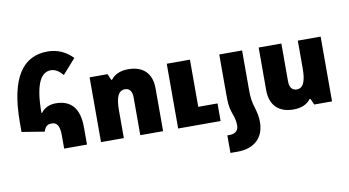

<svg xmlns="http://www.w3.org/2000/svg" viewBox="-92 -994 2693 1483"><g transform="rotate(-10 1254.0 -252.5)"><path d="M346 0H525V-137C525 -286 460 -356 341 -356C289 -356 246 -332 226 -301L221 -302C221 -546 280 -614 349 -614C379 -614 411 -598 442 -560L545 -676C491 -732 426 -761 349 -761C159 -761 44 -615 44 -255V-184L221 -155C236 -202 258 -208 285 -208C326 -208 346 -178 346 -103Z M635 0H814V-217C814 -318 835 -370 888 -370C925 -370 943 -342 943 -296V0H1122V-336C1122 -452 1057 -518 939 -518C878 -518 831 -498 803 -460H796L776 -508H635ZM1240 0H1573V-138H1422V-508H1240Z M1652 -195C1652 -129 1655 -89 1670 -49C1688 -2 1693 26 1693 57C1693 98 1662 118 1628 118H1605V256H1663C1793 256 1871 182 1871 60C1871 21 1864 -13 1851 -57C1837 -100 1831 -134 1831 -195V-508H1652Z M2447 -508H2268V-292C2268 -190 2247 -138 2195 -138C2158 -138 2139 -166 2139 -212V-508H1961V-173C1961 -57 2026 10 2144 10C2205 10 2252 -10 2279 -48H2286L2307 0H2447Z"/></g></svg>

Font: Noto Sans Armenian SemiCondensed Black
Style: Regular
Weight: 900
Width: 4
Designer: Monotype Design Team
Foundry: Monotype Imaging Inc.
Version: Version 2.008